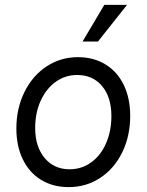

<svg xmlns="http://www.w3.org/2000/svg" viewBox="-20 -750 600 786"><path d="M47 -224Q47 -306 80 -373Q113 -440 170.5 -478Q228 -516 299 -516Q363 -516 411.5 -486.5Q460 -457 486.5 -402.5Q513 -348 513 -276Q513 -193 480.5 -126.5Q448 -60 390.5 -22Q333 16 261 16Q197 16 148.5 -13.5Q100 -43 73.5 -97.5Q47 -152 47 -224ZM265 -57Q314 -57 353 -85Q392 -113 414 -163Q436 -213 436 -275Q436 -352 398 -397.5Q360 -443 296 -443Q247 -443 208 -415Q169 -387 146.5 -337.5Q124 -288 124 -226Q124 -150 162.5 -103.5Q201 -57 265 -57ZM500 -730 381 -580H318L407 -730Z"/></svg>

Font: MedMera Sans
Style: Italic
Weight: 400
Italic angle: -11°
Designer: Kasper Nordkvist
Foundry: UNCUT.wtf
Version: Version 1.300